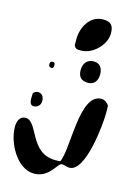

<svg xmlns="http://www.w3.org/2000/svg" viewBox="-141 -963 730 1046"><g transform="rotate(15 223.5 -439.5)"><path d="M193 -720C200 -697 217 -699 234 -699C299 -699 367 -766 367 -831C367 -875 351 -894 307 -894C233 -894 193 -820 193 -753ZM86 -583C86 -572 91 -566 103 -566C113 -566 114 -576 114 -583C114 -591 113 -600 103 -600C91 -600 86 -595 86 -583ZM259 -597C259 -559 276 -539 315 -539C351 -539 368 -565 368 -600C368 -634 353 -660 317 -660C278 -660 259 -632 259 -597ZM39 -383C39 -367 39 -339 62 -339C85 -339 101 -356 101 -379C101 -400 90 -420 67 -420C57 -420 46 -415 40 -407C40 -403 39 -387 39 -383ZM-7 -205C-7 -116 62 15 159 15C245 15 271 -74 293 -74C308 -74 321 -66 337 -66C428 -66 454 -340 454 -407C454 -413 453 -441 453 -447C444 -461 428 -474 410 -474C285 -474 319 -158 280 -87C276 -86 257 -86 253 -86C105 -86 110 -267 37 -267C3 -267 -7 -233 -7 -205Z"/></g></svg>

Font: Charger
Style: Overspray
Weight: 400
Designer: Jasper
Foundry: Cannot Into Space Fonts
Version: Version 0.980